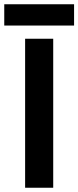

<svg xmlns="http://www.w3.org/2000/svg" viewBox="-52 -882 368 902"><path d="M66 0V-700H198V0ZM-32 -762V-862H296V-762Z"/></svg>

Font: Space Grotesk
Style: Bold
Weight: 700
Designer: Florian Karsten
Foundry: Florian Karsten
Version: Version 2.000